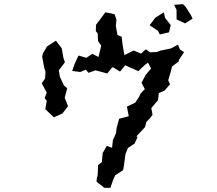

<svg xmlns="http://www.w3.org/2000/svg" viewBox="-20 -850 1040 920"><path d="M826 -757 867 -738 903 -761 894 -779 869 -818 857 -830 814 -827 826 -803ZM180 -451 204 -406 194 -380 204 -367 197 -327 238 -288 279 -306 306 -341 290 -382 302 -427 286 -441 267 -482 262 -513 284 -542 291 -552 284 -572 276 -618 248 -655 206 -628 186 -595 182 -579 192 -525 198 -506 196 -474ZM326 -510 365 -505 391 -516 404 -501 438 -513 494 -498 516 -525 521 -528 555 -507 580 -537 643 -509 673 -538 689 -550 704 -522 678 -491 658 -453 674 -423 653 -401 647 -387 628 -358 588 -339 597 -293 551 -281 539 -238 536 -212 521 -179 517 -142 492 -151 472 -117 468 -73 450 -59 448 -11 443 11V21L480 50H509L521 15L532 -10L570 -35L574 -57L581 -111L593 -141L625 -162L639 -193L634 -197L675 -241L681 -265L700 -285L711 -300L705 -332L737 -370L741 -404L768 -416L795 -446L786 -465L799 -509L804 -531L838 -557L836 -561L862 -600L842 -613L833 -636L799 -618L747 -607L732 -601L699 -599L679 -614L656 -593L621 -608L576 -586L567 -638L563 -674L543 -682L535 -726L538 -755L529 -782L485 -791L440 -731L439 -701L448 -690L450 -653L465 -631L452 -577L422 -592L394 -573L356 -584L337 -542ZM697 -729 737 -702 746 -685 790 -695 798 -730 771 -764 765 -791 724 -765Z"/></svg>

Font: チョークS
Style: Regular
Weight: 400
Designer: [Stick] Fontworks Inc.
Foundry: [Stick] Fontworks Inc.
Version: Version 1.200;FEAKit 1.0